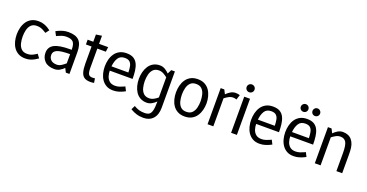

<svg xmlns="http://www.w3.org/2000/svg" viewBox="-36 -1487 4776 2498"><g transform="rotate(20 2351.5 -238.0)"><path d="M248 8Q191 8 151 -14Q111 -36 86 -73Q61 -110 49.5 -156Q38 -202 38 -250Q38 -298 49.5 -344Q61 -390 86 -427Q111 -464 151 -486Q191 -508 248 -508Q249 -508 249 -508Q289 -508 322 -497Q355 -486 379.5 -471Q404 -456 419 -444L381 -395Q359 -410 326 -426.5Q293 -443 249 -443Q197 -443 169 -414Q141 -385 130.5 -341Q120 -297 120 -250Q120 -203 130.5 -158.5Q141 -114 169.5 -85.5Q198 -57 249 -57Q294 -57 327 -74Q360 -91 381 -106L419 -55Q403 -44 378.5 -29Q354 -14 321.5 -3Q289 8 249 8Z M551 -153Q551 -111 579 -84Q607 -57 662 -57Q694 -57 725 -77Q756 -97 779 -118V-245Q654 -245 602.5 -223.5Q551 -202 551 -153ZM652 8Q562 8 516.5 -38Q471 -84 471 -153Q471 -233 539 -269Q607 -305 754 -305H779Q779 -382 752.5 -412Q726 -442 656 -442Q625 -442 595 -432Q565 -422 545.5 -412.5Q526 -403 526 -403L496 -460Q496 -460 519.5 -472Q543 -484 580.5 -496Q618 -508 661 -508Q766 -508 812.5 -459Q859 -410 859 -302V0H809L781 -55Q757 -30 724.5 -11Q692 8 652 8Z M1190 -60 1200 0Q1175 5 1148 5Q1097 5 1066 -14Q1035 -33 1021 -78Q1007 -123 1007 -200V-434H929V-500H1007V-600L1087 -612V-500H1213L1205 -434H1087V-167Q1087 -106 1101 -81.5Q1115 -57 1153 -57Q1162 -57 1170.5 -58Q1179 -59 1190 -60Z M1463 8Q1408 8 1369 -14Q1330 -36 1305 -73Q1280 -110 1268.5 -156Q1257 -202 1257 -250Q1257 -298 1268.5 -344Q1280 -390 1305 -427Q1330 -464 1370.5 -486Q1411 -508 1468 -508Q1529 -508 1565.5 -485.5Q1602 -463 1621 -423Q1640 -383 1646.5 -331Q1653 -279 1653 -220H1337Q1337 -183 1348.5 -145.5Q1360 -108 1388.5 -83Q1417 -58 1468 -58Q1499 -58 1529 -68Q1559 -78 1578.5 -87.5Q1598 -97 1598 -97L1627 -40Q1627 -40 1604 -28Q1581 -16 1543.5 -4Q1506 8 1463 8ZM1467 -443Q1403 -443 1374.5 -397.5Q1346 -352 1339 -280H1573Q1572 -328 1564.5 -365Q1557 -402 1534.5 -422.5Q1512 -443 1467 -443Z M1940 -442Q1889 -442 1861 -413.5Q1833 -385 1822 -341Q1811 -297 1811 -250Q1811 -203 1822 -158.5Q1833 -114 1861 -85.5Q1889 -57 1940 -57Q1973 -57 2004 -74Q2035 -91 2057 -111V-389Q2035 -408 2004 -425Q1973 -442 1940 -442ZM1801 101Q1810 106 1828.5 116Q1847 126 1877 134.5Q1907 143 1951 143Q1989 143 2012.5 127.5Q2036 112 2046.5 69Q2057 26 2057 -55Q2032 -30 1999.5 -11Q1967 8 1930 8Q1877 8 1838.5 -14Q1800 -36 1776 -73Q1752 -110 1740.5 -156Q1729 -202 1729 -250Q1729 -298 1740.5 -344Q1752 -390 1776 -427Q1800 -464 1838.5 -486Q1877 -508 1930 -508Q1968 -508 2000.5 -488.5Q2033 -469 2058 -443L2087 -500H2137V2Q2137 101 2088 154.5Q2039 208 1956 208H1955Q1900 208 1859.5 194.5Q1819 181 1796.5 168Q1774 155 1774 155Z M2243 -250Q2243 -298 2254.5 -344Q2266 -390 2291 -427Q2316 -464 2356.5 -486Q2397 -508 2454 -508Q2511 -508 2551.5 -486Q2592 -464 2617 -427Q2642 -390 2654 -344Q2666 -298 2666 -250Q2666 -202 2654 -156Q2642 -110 2617 -73Q2592 -36 2551.5 -14Q2511 8 2454 8Q2397 8 2356.5 -14Q2316 -36 2291 -73Q2266 -110 2254.5 -156Q2243 -202 2243 -250ZM2325 -250Q2325 -203 2336 -158.5Q2347 -114 2375 -85.5Q2403 -57 2454 -57Q2506 -57 2534 -85.5Q2562 -114 2573 -158.5Q2584 -203 2584 -250Q2584 -297 2573 -341Q2562 -385 2534 -413.5Q2506 -442 2454 -442Q2403 -442 2375 -413.5Q2347 -385 2336 -341Q2325 -297 2325 -250Z M3014 -431Q2991 -440 2967 -440Q2934 -440 2904 -423Q2874 -406 2851 -388V0H2771V-500H2821L2850 -443Q2875 -469 2907.5 -488.5Q2940 -508 2977 -508H2978Q2993 -508 3008 -505.5Q3023 -503 3036 -499Z M3137 -576Q3115 -576 3099 -591.5Q3083 -607 3083 -630Q3083 -653 3099 -668.5Q3115 -684 3137 -684Q3160 -684 3176 -668.5Q3192 -653 3192 -630Q3192 -607 3176 -591.5Q3160 -576 3137 -576ZM3097 0V-500H3177V0Z M3490 8Q3435 8 3396 -14Q3357 -36 3332 -73Q3307 -110 3295.5 -156Q3284 -202 3284 -250Q3284 -298 3295.5 -344Q3307 -390 3332 -427Q3357 -464 3397.5 -486Q3438 -508 3495 -508Q3556 -508 3592.5 -485.5Q3629 -463 3648 -423Q3667 -383 3673.5 -331Q3680 -279 3680 -220H3364Q3364 -183 3375.5 -145.5Q3387 -108 3415.5 -83Q3444 -58 3495 -58Q3526 -58 3556 -68Q3586 -78 3605.5 -87.5Q3625 -97 3625 -97L3654 -40Q3654 -40 3631 -28Q3608 -16 3570.5 -4Q3533 8 3490 8ZM3494 -443Q3430 -443 3401.5 -397.5Q3373 -352 3366 -280H3600Q3599 -328 3591.5 -365Q3584 -402 3561.5 -422.5Q3539 -443 3494 -443Z M3962 8Q3907 8 3868 -14Q3829 -36 3804 -73Q3779 -110 3767.5 -156Q3756 -202 3756 -250Q3756 -298 3767.5 -344Q3779 -390 3804 -427Q3829 -464 3869.5 -486Q3910 -508 3967 -508Q4028 -508 4064.5 -485.5Q4101 -463 4120 -423Q4139 -383 4145.5 -331Q4152 -279 4152 -220H3836Q3836 -183 3847.5 -145.5Q3859 -108 3887.5 -83Q3916 -58 3967 -58Q3998 -58 4028 -68Q4058 -78 4077.5 -87.5Q4097 -97 4097 -97L4126 -40Q4126 -40 4103 -28Q4080 -16 4042.5 -4Q4005 8 3962 8ZM3966 -443Q3902 -443 3873.5 -397.5Q3845 -352 3838 -280H4072Q4071 -328 4063.5 -365Q4056 -402 4033.5 -422.5Q4011 -443 3966 -443ZM3886 -578Q3864 -578 3848.5 -593Q3833 -608 3833 -630Q3833 -652 3848.5 -667.5Q3864 -683 3886 -683Q3908 -683 3923 -667.5Q3938 -652 3938 -630Q3938 -608 3923 -593Q3908 -578 3886 -578ZM4047 -578Q4025 -578 4010 -593Q3995 -608 3995 -630Q3995 -652 4010 -667.5Q4025 -683 4047 -683Q4069 -683 4084.5 -667.5Q4100 -652 4100 -630Q4100 -608 4084.5 -593Q4069 -578 4047 -578Z M4635 0H4555V-250Q4555 -358 4531 -399Q4507 -440 4453 -440Q4419 -440 4389 -423Q4359 -406 4336 -388V0H4256V-500H4306L4335 -443Q4360 -469 4392.5 -488.5Q4425 -508 4462 -508H4463Q4544 -508 4588 -454.5Q4632 -401 4634 -302L4635 -250Z"/></g></svg>

Font: Epunda Sans
Style: Regular
Weight: 400
Designer: Simon Atzbach
Foundry: typofactur
Version: Version 2.204; ttfautohint (v1.8.4.7-5d5b)